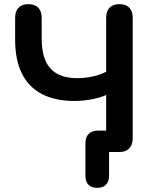

<svg xmlns="http://www.w3.org/2000/svg" viewBox="-20 -733 752 926"><path d="M448 173Q421 173 406.5 158Q392 143 392 115V-43Q392 -72 408 -87.5Q424 -103 452 -103H550L492 -45V-275Q465 -262 422.5 -254Q380 -246 338 -246Q247 -246 183 -279Q119 -312 86 -377.5Q53 -443 53 -542V-647Q53 -679 69.5 -696Q86 -713 117 -713Q148 -713 164.5 -696Q181 -679 181 -647V-548Q181 -448 224 -402Q267 -356 352 -356Q388 -356 424.5 -363.5Q461 -371 492 -387V-647Q492 -679 508.5 -696Q525 -713 556 -713Q587 -713 603.5 -696Q620 -679 620 -647V-66Q620 -35 603.5 -17.5Q587 0 556 0H506V115Q506 143 491 158Q476 173 448 173Z"/></svg>

Font: Nunito
Style: Bold
Weight: 700
Designer: Vernon Adams
Foundry: Vernon Adams
Version: Version 3.602